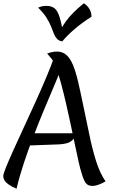

<svg xmlns="http://www.w3.org/2000/svg" viewBox="-25 -1120 690 1173"><path d="M352 -707Q332 -657 303.5 -590.5Q275 -524 243 -447Q211 -370 179.5 -288Q148 -206 121 -124.5Q94 -43 76 33Q44 19 26 6Q8 -7 1.5 -19.5Q-5 -32 -5 -44Q-5 -57 12 -99Q29 -141 57 -203Q85 -265 119.5 -339.5Q154 -414 189.5 -492Q225 -570 256 -643.5Q287 -717 308 -776ZM473 -64Q466 -85 456 -128.5Q446 -172 434 -230.5Q422 -289 408 -354.5Q394 -420 379 -485.5Q364 -551 348.5 -608.5Q333 -666 318 -708Q305 -743 289.5 -761.5Q274 -780 263 -793Q279 -799 294 -802Q309 -805 322 -805Q358 -805 381.5 -783.5Q405 -762 421.5 -721.5Q438 -681 451.5 -623.5Q465 -566 480 -493Q501 -396 519.5 -304Q538 -212 562 -136Q586 -60 620 -12Q600 0 578 8Q556 16 541 16Q510 16 497 -4.5Q484 -25 473 -64ZM167 -306H436Q433 -278 417 -263.5Q401 -249 379.5 -244Q358 -239 337 -238L145 -231ZM487 -1100Q494 -1096 504.5 -1086.5Q515 -1077 524 -1060.5Q533 -1044 534 -1018Q476 -981 431.5 -943Q387 -905 355 -867Q334 -871 323 -883Q312 -895 304.5 -914Q297 -933 287 -958Q277 -983 259 -1012Q241 -1041 208 -1073Q218 -1078 229.5 -1081Q241 -1084 260 -1084Q290 -1084 308.5 -1069Q327 -1054 339.5 -1014Q352 -974 363 -900L342 -933Q358 -962 376.5 -988Q395 -1014 421.5 -1041Q448 -1068 487 -1100Z"/></svg>

Font: Merienda
Style: Regular
Weight: 400
Designer: Eduardo Rodriguez Tunni
Foundry: Eduardo Rodriguez Tunni
Version: Version 2.001